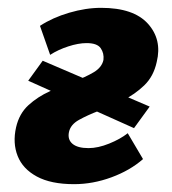

<svg xmlns="http://www.w3.org/2000/svg" viewBox="-20 -457 438 490"><path d="M169 13Q110 13 74 -6.5Q38 -26 25 -59Q12 -92 21 -132Q29 -167 52.5 -188.5Q76 -210 107 -224Q138 -238 168 -249Q198 -260 219 -272.5Q240 -285 244 -304Q246 -321 237 -334Q228 -347 201 -347Q180 -347 154 -338.5Q128 -330 108 -317L82 -391Q114 -412 156.5 -424.5Q199 -437 238 -437Q321 -437 357.5 -396.5Q394 -356 380 -299Q372 -262 348 -239Q324 -216 293.5 -201Q263 -186 233 -174.5Q203 -163 181.5 -151Q160 -139 156 -120Q152 -101 165 -90Q178 -79 206 -79Q230 -79 258.5 -90.5Q287 -102 306 -117L345 -51Q312 -22 264.5 -4.5Q217 13 169 13ZM322 -130 52 -251 89 -302 362 -185Z"/></svg>

Font: Ysabeau Office ExtraBold
Style: Italic
Weight: 800
Italic angle: -12°
Designer: Christian Thalmann (Catharsis Fonts)
Version: Version 2.001;gftools[0.9.30]; featfreeze: tnum,lnum,ss02